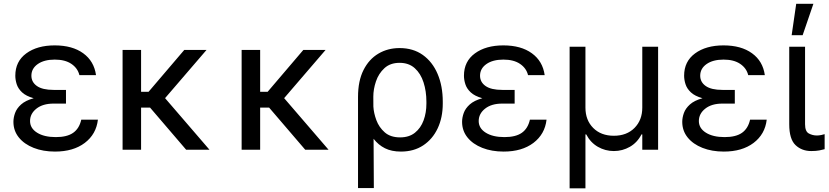

<svg xmlns="http://www.w3.org/2000/svg" viewBox="-20 -793 4392 1017"><path d="M329.5 -284.1V-244.3H264.2Q206.7 -244.3 172.9 -217.5Q139.2 -190.7 139.2 -152Q139.2 -113.6 176.5 -90.2Q213.8 -66.8 275.6 -66.8Q335.2 -66.8 367.5 -89.5Q399.9 -112.2 410.5 -159.1H498.6Q489.7 -82 429 -36Q368.3 9.9 271.3 9.9Q208.1 9.9 158.2 -9.8Q108.3 -29.5 79.7 -65Q51.1 -100.5 51.1 -147.7Q51.1 -170.1 59.8 -194.4Q68.5 -218.8 91.8 -239.7Q115.1 -260.7 158.4 -272.7Q117.9 -284.1 96.9 -303.8Q76 -323.5 68.5 -346.8Q61.1 -370 61.1 -392Q61.1 -467.7 119 -510.1Q176.8 -552.6 269.9 -552.6Q363.3 -552.6 420.8 -510.8Q478.3 -469.1 488.6 -394.9H400.6Q391.7 -431.8 358.3 -454.5Q324.9 -477.3 269.9 -477.3Q213.8 -477.3 180 -453.7Q146.3 -430 146.3 -392Q146.3 -358 175.6 -337.4Q204.9 -316.8 264.2 -316.8H329.5Z M727.3 -528.4V-306.8H767L956 -528.4H1073.9L854.4 -273.1L1089.5 0H965.9L774.9 -223H727.3V0H629.3V-528.4Z M1358 -528.4V-306.8H1397.7L1586.6 -528.4H1704.5L1485.1 -273.1L1720.2 0H1596.6L1405.5 -223H1358V0H1259.9V-528.4Z M1876.4 203.1V-279.8Q1876.4 -364.3 1905.4 -421.9Q1934.3 -479.4 1984.2 -508.9Q2034.1 -538.4 2096.6 -538.4Q2168.3 -538.4 2219.5 -502Q2270.6 -465.6 2297.9 -401.5Q2325.3 -337.4 2325.3 -254.3V-244.3Q2325.3 -170.5 2298.3 -113.1Q2271.3 -55.8 2221.6 -22.9Q2171.9 9.9 2103.7 9.9Q2054.3 9.9 2019.2 -7.6Q1984 -25.2 1958.8 -57.9L1960.2 203.1ZM1957.7 -228.7Q1959.5 -194.6 1973.5 -156.6Q1987.6 -118.6 2017.9 -92Q2048.3 -65.3 2099.4 -65.3Q2147 -65.3 2177.9 -90Q2208.8 -114.7 2223.7 -155.4Q2238.6 -196 2238.6 -244.3V-254.3Q2238.6 -309.7 2223.5 -356.5Q2208.5 -403.4 2177 -431.8Q2145.6 -460.2 2096.6 -460.2Q2046.9 -460.2 2016.2 -431.8Q1985.4 -403.4 1971.4 -361.9Q1957.4 -320.3 1957.4 -281.2Z M2706 -284.1V-244.3H2640.6Q2583.1 -244.3 2549.4 -217.5Q2515.6 -190.7 2515.6 -152Q2515.6 -113.6 2552.9 -90.2Q2590.2 -66.8 2652 -66.8Q2711.6 -66.8 2744 -89.5Q2776.3 -112.2 2786.9 -159.1H2875Q2866.1 -82 2805.4 -36Q2744.7 9.9 2647.7 9.9Q2584.5 9.9 2534.6 -9.8Q2484.7 -29.5 2456.1 -65Q2427.6 -100.5 2427.6 -147.7Q2427.6 -170.1 2436.3 -194.4Q2445 -218.8 2468.2 -239.7Q2491.5 -260.7 2534.8 -272.7Q2494.3 -284.1 2473.4 -303.8Q2452.4 -323.5 2445 -346.8Q2437.5 -370 2437.5 -392Q2437.5 -467.7 2495.4 -510.1Q2553.3 -552.6 2646.3 -552.6Q2739.7 -552.6 2797.2 -510.8Q2854.8 -469.1 2865.1 -394.9H2777Q2768.1 -431.8 2734.7 -454.5Q2701.3 -477.3 2646.3 -477.3Q2590.2 -477.3 2556.5 -453.7Q2522.7 -430 2522.7 -392Q2522.7 -358 2552 -337.4Q2581.3 -316.8 2640.6 -316.8H2706Z M2997.2 204.5V-545.5H3081V-223Q3081 -156.6 3122.2 -115.2Q3163.4 -73.9 3231.5 -73.9Q3299.7 -73.9 3340.9 -115.4Q3382.1 -157 3382.1 -223V-545.5H3465.9V0H3382.1V-81H3377.8Q3355.8 -38 3316.4 -15.4Q3277 7.1 3231.5 7.1Q3186.1 7.1 3146.8 -15.4Q3107.6 -38 3085.2 -81H3081V204.5Z M3872.2 -284.1V-244.3H3806.8Q3749.3 -244.3 3715.6 -217.5Q3681.8 -190.7 3681.8 -152Q3681.8 -113.6 3719.1 -90.2Q3756.4 -66.8 3818.2 -66.8Q3877.8 -66.8 3910.2 -89.5Q3942.5 -112.2 3953.1 -159.1H4041.2Q4032.3 -82 3971.6 -36Q3910.9 9.9 3813.9 9.9Q3750.7 9.9 3700.8 -9.8Q3650.9 -29.5 3622.3 -65Q3593.8 -100.5 3593.8 -147.7Q3593.8 -170.1 3602.5 -194.4Q3611.2 -218.8 3634.4 -239.7Q3657.7 -260.7 3701 -272.7Q3660.5 -284.1 3639.6 -303.8Q3618.6 -323.5 3611.2 -346.8Q3603.7 -370 3603.7 -392Q3603.7 -467.7 3661.6 -510.1Q3719.5 -552.6 3812.5 -552.6Q3905.9 -552.6 3963.4 -510.8Q4021 -469.1 4031.2 -394.9H3943.2Q3934.3 -431.8 3900.9 -454.5Q3867.5 -477.3 3812.5 -477.3Q3756.4 -477.3 3722.7 -453.7Q3688.9 -430 3688.9 -392Q3688.9 -358 3718.2 -337.4Q3747.5 -316.8 3806.8 -316.8H3872.2Z M4160.5 -545.5H4244.3V-134.9Q4244.3 -96.6 4264.4 -85.9Q4284.4 -75.3 4306.8 -75.3Q4317.5 -75.3 4330.1 -77.8Q4342.7 -80.3 4348 -82.4V-2.8Q4337.4 0.4 4320 3.7Q4302.6 7.1 4277 7.1Q4226.9 7.1 4193.7 -24.5Q4160.5 -56.1 4160.5 -134.9ZM4173.3 -606.5 4197.4 -772.7H4288.4L4231.5 -606.5Z"/></svg>

Font: Inter UI
Style: Regular
Weight: 400
Designer: Rasmus Andersson
Foundry: rsms
Version: 3.2;8d6f07862